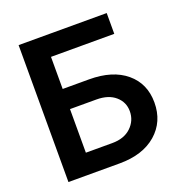

<svg xmlns="http://www.w3.org/2000/svg" viewBox="-130 -843 914 958"><g transform="rotate(-20 327.0 -363.5)"><path d="M71.8 0V-727.1H539.6V-616.7H203.6V-446.3H343.8Q468.3 -446.3 539.6 -386.7Q610.8 -327.1 610.8 -226.6Q610.8 -125 539.1 -62.5Q467.3 0 343.8 0ZM203.6 -107.9H343.8Q407.2 -107.9 443.8 -142.8Q480.5 -177.7 480.5 -228Q480.5 -275.9 444.1 -307.6Q407.7 -339.4 343.8 -339.4H203.6Z"/></g></svg>

Font: Interop SemBd
Style: Regular
Weight: 600
Designer: Rasmus Andersson, Google, Jang Haemin
Foundry: jhaemin
Version: Version 1.007